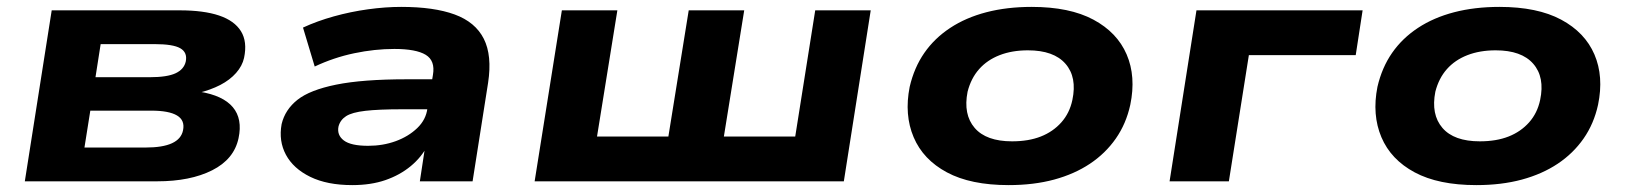

<svg xmlns="http://www.w3.org/2000/svg" viewBox="-20 -526 4718 557"><path d="M52 0 130 -496H501Q571 -496 615.5 -481Q660 -466 679 -435.5Q698 -405 688 -358Q683 -335 665 -314.5Q647 -294 619 -279.5Q591 -265 554 -256L559 -260Q627 -249 655.5 -215Q684 -181 672 -125Q659 -64 595.5 -32Q532 0 436 0ZM225 -98H402Q452 -98 479 -110.5Q506 -123 511 -148Q517 -177 493.5 -191Q470 -205 419 -205H242ZM257 -302H414Q465 -302 489.5 -313.5Q514 -325 519 -348Q524 -374 503 -386Q482 -398 429 -398H272Z M1002 11Q929 11 880 -13Q831 -37 809.5 -77Q788 -117 797 -166Q807 -208 843 -236.5Q879 -265 955.5 -280.5Q1032 -296 1160 -296H1257L1244 -209H1146Q1079 -209 1040 -204.5Q1001 -200 984 -189Q967 -178 962 -159Q957 -134 977.5 -118.5Q998 -103 1048 -103Q1091 -103 1128 -116.5Q1165 -130 1190.5 -154.5Q1216 -179 1220 -212L1236 -309Q1243 -350 1215 -367Q1187 -384 1124 -384Q1067 -384 1007.5 -371.5Q948 -359 893 -333L859 -446Q900 -465 948.5 -478.5Q997 -492 1047.5 -499Q1098 -506 1144 -506Q1239 -506 1299 -484Q1359 -462 1383.5 -413.5Q1408 -365 1396 -286L1351 0H1198L1214 -105H1221Q1203 -70 1171.5 -44Q1140 -18 1098 -3.5Q1056 11 1002 11Z M1531 0 1610 -496H1771L1712 -130H1919L1978 -496H2139L2080 -130H2287L2345 -496H2506L2428 0Z M2906 11Q2796 11 2727 -26Q2658 -63 2630.5 -128Q2603 -193 2619 -274Q2632 -330 2661.5 -372.5Q2691 -415 2736.5 -445Q2782 -475 2841.5 -490.5Q2901 -506 2973 -506Q3083 -506 3152 -469Q3221 -432 3248.5 -368Q3276 -304 3259 -222Q3247 -167 3217 -124Q3187 -81 3142 -51Q3097 -21 3038 -5Q2979 11 2906 11ZM2916 -116Q2964 -116 2999.5 -130Q3035 -144 3059 -171Q3083 -198 3091 -236Q3105 -302 3071 -341Q3037 -380 2962 -380Q2916 -380 2880 -366Q2844 -352 2820.5 -325.5Q2797 -299 2787 -260Q2774 -194 2807.5 -155Q2841 -116 2916 -116Z M3373 0 3451 -496H3933L3913 -366H3603L3545 0Z M4263 11Q4153 11 4084 -26Q4015 -63 3987.5 -128Q3960 -193 3976 -274Q3989 -330 4018.5 -372.5Q4048 -415 4093.5 -445Q4139 -475 4198.5 -490.5Q4258 -506 4330 -506Q4440 -506 4509 -469Q4578 -432 4605.5 -368Q4633 -304 4616 -222Q4604 -167 4574 -124Q4544 -81 4499 -51Q4454 -21 4395 -5Q4336 11 4263 11ZM4273 -116Q4321 -116 4356.5 -130Q4392 -144 4416 -171Q4440 -198 4448 -236Q4462 -302 4428 -341Q4394 -380 4319 -380Q4273 -380 4237 -366Q4201 -352 4177.5 -325.5Q4154 -299 4144 -260Q4131 -194 4164.5 -155Q4198 -116 4273 -116Z"/></svg>

Font: Nunito Sans 10pt Expanded ExtraBold
Style: Italic
Weight: 800
Width: 7
Italic angle: -9°
Designer: Vernon Adams
Foundry: Vernon Adams
Version: Version 3.101;gftools[0.9.27]